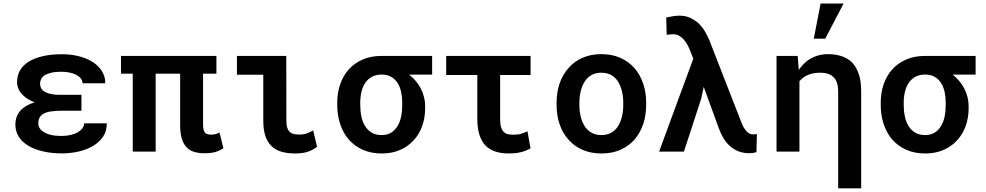

<svg xmlns="http://www.w3.org/2000/svg" viewBox="-20 -837 5441 1060"><path d="M64.9 -149.4Q64.9 -111.3 83.7 -82Q102.5 -52.7 136.7 -32.2Q170.9 -11.7 218.3 -1Q265.6 9.8 322.8 9.8Q368.7 9.8 413.1 -0.2Q457.5 -10.3 492.7 -30.8Q526.9 -50.3 548.3 -81.5Q569.8 -112.8 569.8 -156.2H444.3Q444.3 -142.1 435.5 -129.6Q426.8 -117.2 410.6 -107.4Q394 -97.7 370.4 -92Q346.7 -86.4 317.4 -86.4Q284.7 -86.4 260.7 -92.3Q236.8 -98.1 222.2 -107.9Q206.5 -117.2 199 -129.6Q191.4 -142.1 191.4 -156.2Q191.4 -172.4 197 -184.6Q202.6 -196.8 213.9 -205.1Q222.2 -210.9 233.6 -215.3Q245.1 -219.7 260.3 -221.7Q272 -223.6 286.1 -224.6Q300.3 -225.6 315.9 -225.6H429.7V-313.5H315.9Q301.3 -313.5 288.8 -314.2Q276.4 -314.9 266.1 -317.4Q253.9 -319.3 243.9 -322.8Q233.9 -326.2 227.1 -330.6Q212.9 -338.9 207 -350.1Q201.2 -361.3 201.2 -375.5Q201.2 -388.2 206.8 -399.9Q212.4 -411.6 226.1 -420.9Q239.7 -429.7 262.2 -435.3Q284.7 -440.9 317.9 -440.9Q342.3 -440.9 363.8 -436.5Q385.3 -432.1 401.4 -423.8Q417 -415.5 426.3 -403.8Q435.5 -392.1 435.5 -377.4H561.5Q561.5 -414.6 542.5 -444.6Q523.4 -474.6 491.2 -495.1Q458.5 -515.6 415 -526.6Q371.6 -537.6 322.8 -537.6Q265.1 -537.6 219.5 -527.6Q173.8 -517.6 141.6 -498.5Q108.9 -479 91.6 -450.2Q74.2 -421.4 74.2 -383.8Q74.2 -363.3 83 -344.2Q91.8 -325.2 108.4 -310.1Q120.1 -298.3 136 -288.8Q151.9 -279.3 171.4 -272Q149.9 -265.6 132.3 -256.3Q114.7 -247.1 101.6 -235.4Q83.5 -219.2 74.2 -197.3Q64.9 -175.3 64.9 -149.4Z M1174.8 -430.2V-528.3H647.9V-430.2H712.9V0H839.4V-430.2H974.6V-146.5Q974.6 -103 983.2 -73.2Q991.7 -43.5 1008.8 -25.4Q1025.9 -6.3 1051.8 1.5Q1077.6 9.3 1111.8 9.3Q1136.2 9.3 1160.4 4.4Q1184.6 -0.5 1213.4 -18.6L1191.9 -105.5Q1182.6 -100.6 1172.4 -97.2Q1162.1 -93.8 1147.5 -93.8Q1135.7 -93.8 1127.2 -95.7Q1118.7 -97.7 1112.8 -103.5Q1106.9 -109.4 1104 -120.8Q1101.1 -132.3 1101.1 -151.9V-430.2Z M1288.1 -528.3V-424.3H1433.6V-170.9Q1433.6 -121.1 1445.1 -86.4Q1456.5 -51.8 1479 -30.3Q1501.5 -8.8 1534.2 0.7Q1566.9 10.3 1609.9 10.3Q1626 10.3 1641.6 8.5Q1657.2 6.8 1672.9 2.9Q1686.5 -1 1700.9 -8.1Q1715.3 -15.1 1730.5 -26.4L1709 -117.2Q1695.3 -108.9 1676.3 -101.6Q1657.2 -94.2 1635.3 -94.2Q1620.1 -94.2 1606.7 -96.2Q1593.3 -98.1 1583 -106Q1572.8 -113.8 1566.9 -129.2Q1561 -144.5 1561 -171.9L1560.5 -528.3Z M2365.7 -425.3V-528.3H2086.4Q2028.3 -528.3 1982.7 -508.5Q1937 -488.8 1905.8 -454.1Q1874.5 -419.4 1858.2 -372.1Q1841.8 -324.7 1841.8 -269V-258.8Q1841.8 -200.7 1858.2 -151.6Q1874.5 -102.5 1905.8 -66.4Q1937.5 -30.3 1983.2 -10Q2028.8 10.3 2087.4 10.3Q2144.5 10.3 2189.5 -9.5Q2234.4 -29.3 2264.6 -63.5Q2295.4 -97.2 2311.3 -142.6Q2327.1 -188 2327.1 -238.8V-249.5Q2327.1 -277.3 2320.3 -303.2Q2313.5 -329.1 2301.3 -352.1Q2289.6 -373.5 2273.4 -392.1Q2257.3 -410.6 2238.8 -425.3ZM1968.8 -258.8V-269Q1968.8 -300.8 1975.3 -329.1Q1981.9 -357.4 1996.1 -378.9Q2010.3 -400.4 2032.7 -412.8Q2055.2 -425.3 2086.9 -425.3Q2118.2 -425.3 2139.6 -412.8Q2161.1 -400.4 2174.8 -378.9Q2188.5 -357.4 2194.6 -329.1Q2200.7 -300.8 2200.7 -269V-258.8Q2200.7 -224.1 2194.6 -193.8Q2188.5 -163.6 2174.8 -141.1Q2160.6 -117.7 2139.2 -104.5Q2117.7 -91.3 2087.4 -91.3Q2055.2 -91.3 2032.5 -104.5Q2009.8 -117.7 1995.6 -141.1Q1981.4 -163.6 1975.1 -193.8Q1968.8 -224.1 1968.8 -258.8Z M2909.2 -422.9V-528.3H2443.4V-422.9H2615.2V-182.1Q2615.2 -128.9 2627 -92.3Q2638.7 -55.7 2661.1 -32.7Q2683.6 -10.3 2715.8 0Q2748 10.3 2789.6 10.3Q2805.7 10.3 2820.3 9Q2835 7.8 2849.6 4.4Q2864.3 1.5 2878.9 -3.9Q2893.6 -9.3 2908.7 -18.1L2892.1 -112.3Q2876 -104.5 2858.4 -98.9Q2840.8 -93.3 2816.4 -93.3Q2800.3 -93.3 2786.9 -95.7Q2773.4 -98.1 2763.2 -106.9Q2752.9 -115.2 2747.1 -132.6Q2741.2 -149.9 2741.2 -179.7V-422.9Z M3052.7 -269V-258.8Q3052.7 -200.7 3069.3 -151.6Q3085.9 -102.5 3118.2 -66.4Q3149.4 -30.3 3195.6 -10Q3241.7 10.3 3300.8 10.3Q3359.4 10.3 3405.3 -10Q3451.2 -30.3 3482.9 -66.4Q3514.2 -102.5 3530.8 -151.6Q3547.4 -200.7 3547.4 -258.8V-269Q3547.4 -326.7 3530.8 -375.7Q3514.2 -424.8 3482.9 -460.9Q3450.7 -497.1 3404.8 -517.6Q3358.9 -538.1 3299.8 -538.1Q3241.2 -538.1 3195.3 -517.6Q3149.4 -497.1 3118.2 -460.9Q3085.9 -424.8 3069.3 -375.7Q3052.7 -326.7 3052.7 -269ZM3178.7 -258.8V-269Q3178.7 -302.7 3185.8 -332.8Q3192.9 -362.8 3207.5 -385.7Q3222.2 -409.2 3245.1 -422.4Q3268.1 -435.5 3299.8 -435.5Q3332 -435.5 3355 -422.4Q3377.9 -409.2 3392.6 -385.7Q3406.7 -362.8 3413.8 -332.8Q3420.9 -302.7 3420.9 -269V-258.8Q3420.9 -224.1 3413.8 -193.8Q3406.7 -163.6 3392.6 -141.1Q3377.9 -117.7 3355 -104.5Q3332 -91.3 3300.8 -91.3Q3268.6 -91.3 3245.4 -104.5Q3222.2 -117.7 3207.5 -141.1Q3192.9 -163.6 3185.8 -193.8Q3178.7 -224.1 3178.7 -258.8Z M3755.9 0 3851.1 -292 3865.2 -357.4 3888.7 -292.5 3947.8 -130.4Q3958 -102.1 3972.7 -76.7Q3987.3 -51.3 4007.8 -32.7Q4028.3 -13.2 4055.4 -2.2Q4082.5 8.8 4117.2 8.8Q4126 8.8 4136.7 7.3Q4147.5 5.9 4156.2 2.9L4158.7 -96.7Q4150.4 -95.7 4147.7 -95.5Q4145 -95.2 4136.7 -95.2Q4124.5 -95.2 4113.5 -102.3Q4102.5 -109.4 4094.2 -121.1Q4085 -132.8 4078.6 -147.9Q4072.3 -163.1 4066.4 -178.2L3895.5 -616.7Q3887.2 -636.2 3874 -659.9Q3860.8 -683.6 3841.3 -703.6Q3821.3 -723.1 3794.2 -736.8Q3767.1 -750.5 3731.4 -750.5Q3712.9 -750.5 3692.4 -747.1Q3671.9 -743.7 3658.2 -740.2L3660.6 -645Q3669.9 -646 3679.7 -647Q3689.5 -647.9 3697.3 -647.9Q3714.4 -647.9 3728.8 -639.9Q3743.2 -631.8 3754.9 -618.7Q3766.6 -605.5 3775.4 -589.1Q3784.2 -572.8 3790.5 -556.2L3807.6 -513.2L3618.7 0Z M4267.1 0H4393.6V-388.2Q4401.9 -398.4 4412.6 -407Q4423.3 -415.5 4436 -421.4Q4450.7 -428.2 4468.5 -431.9Q4486.3 -435.5 4507.3 -435.5Q4532.7 -435.5 4551.8 -429.2Q4570.8 -422.9 4583 -409.7Q4595.2 -397.5 4601.3 -378.2Q4607.4 -358.9 4607.4 -333V202.6H4734.4V-333.5Q4734.4 -389.2 4721.2 -428Q4708 -466.8 4684.6 -491.7Q4660.2 -515.6 4626.5 -526.9Q4592.8 -538.1 4551.8 -538.1Q4519 -538.1 4491 -529.1Q4462.9 -520 4439.5 -503.4Q4425.3 -492.7 4413.1 -479.7Q4400.9 -466.8 4390.1 -451.2L4389.6 -456.1L4383.8 -528.3H4267.1ZM4510.3 -817.4 4472.7 -623.5H4536.1L4637.2 -817.4Z M5366.2 -425.3V-528.3H5086.9Q5028.8 -528.3 4983.2 -508.5Q4937.5 -488.8 4906.2 -454.1Q4875 -419.4 4858.6 -372.1Q4842.3 -324.7 4842.3 -269V-258.8Q4842.3 -200.7 4858.6 -151.6Q4875 -102.5 4906.2 -66.4Q4938 -30.3 4983.6 -10Q5029.3 10.3 5087.9 10.3Q5145 10.3 5189.9 -9.5Q5234.9 -29.3 5265.1 -63.5Q5295.9 -97.2 5311.8 -142.6Q5327.6 -188 5327.6 -238.8V-249.5Q5327.6 -277.3 5320.8 -303.2Q5314 -329.1 5301.8 -352.1Q5290 -373.5 5273.9 -392.1Q5257.8 -410.6 5239.3 -425.3ZM4969.2 -258.8V-269Q4969.2 -300.8 4975.8 -329.1Q4982.4 -357.4 4996.6 -378.9Q5010.7 -400.4 5033.2 -412.8Q5055.7 -425.3 5087.4 -425.3Q5118.7 -425.3 5140.1 -412.8Q5161.6 -400.4 5175.3 -378.9Q5189 -357.4 5195.1 -329.1Q5201.2 -300.8 5201.2 -269V-258.8Q5201.2 -224.1 5195.1 -193.8Q5189 -163.6 5175.3 -141.1Q5161.1 -117.7 5139.6 -104.5Q5118.2 -91.3 5087.9 -91.3Q5055.7 -91.3 5033 -104.5Q5010.3 -117.7 4996.1 -141.1Q4981.9 -163.6 4975.6 -193.8Q4969.2 -224.1 4969.2 -258.8Z"/></svg>

Font: Roboto Mono SemiBold
Style: Regular
Weight: 600
Monospace: yes
Designer: Google
Version: Version 3.000